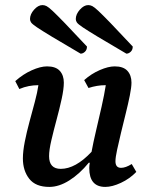

<svg xmlns="http://www.w3.org/2000/svg" viewBox="-20 -723 591 755"><path d="M174 12Q120 12 95 -20Q70 -52 70 -100Q70 -128 77.5 -166Q85 -204 96 -244.5Q107 -285 117 -322.5Q127 -360 131 -388H129Q112 -388 93.5 -384.5Q75 -381 56 -373L40 -404Q70 -431 104.5 -446.5Q139 -462 165 -462Q199 -462 215 -444.5Q231 -427 231 -398Q231 -373 222.5 -334Q214 -295 202.5 -252.5Q191 -210 182 -171.5Q173 -133 173 -109Q173 -59 219 -59Q277 -59 340 -126Q347 -164 358 -210.5Q369 -257 379.5 -303.5Q390 -350 396 -388H394Q362 -388 328 -377L311 -408Q339 -433 372.5 -447.5Q406 -462 431 -462Q465 -462 481 -444.5Q497 -427 497 -398Q497 -380 490.5 -347.5Q484 -315 474.5 -277Q465 -239 456 -201.5Q447 -164 440.5 -134Q434 -104 434 -89Q434 -63 456 -63Q474 -63 498 -78L516 -47Q490 -20 455.5 -4Q421 12 394 12Q331 12 331 -62Q331 -71 333 -83H329Q293 -39 252.5 -13.5Q212 12 174 12ZM297 -512Q225 -554 184.5 -578.5Q144 -603 125.5 -615.5Q107 -628 102.5 -634.5Q98 -641 98 -648Q98 -667 114 -685Q130 -703 147 -703Q155 -703 163 -699Q171 -695 187 -680Q203 -665 235 -632Q267 -599 322 -540Q322 -527 314 -519.5Q306 -512 297 -512ZM477 -512Q405 -554 364.5 -578.5Q324 -603 305.5 -615.5Q287 -628 282.5 -634.5Q278 -641 278 -648Q278 -667 294 -685Q310 -703 327 -703Q335 -703 343 -699Q351 -695 367 -680Q383 -665 415 -632Q447 -599 502 -540Q502 -527 494 -519.5Q486 -512 477 -512Z"/></svg>

Font: Petrona SemiBold
Style: Italic
Weight: 600
Italic angle: -9°
Designer: Ringo R. Seeber
Foundry: Ringo R. Seeber
Version: Version 2.001; ttfautohint (v1.8.3)